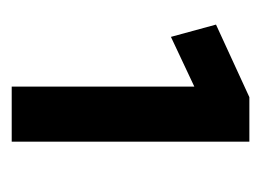

<svg xmlns="http://www.w3.org/2000/svg" viewBox="-79 -812 446 328"><g transform="rotate(90 144.0 -648.0)"><path d="M146 -851H222V-445H128V-757L43 -717L22 -794Z"/></g></svg>

Font: Mukta Mahee SemiBold
Style: Regular
Weight: 600
Designer: Shuchita Grover, Noopur Datye, Girish Dalvi, Yashodeep Gholap
Foundry: Ek Type
Version: Version 2.538;PS 1.000;hotconv 16.6.51;makeotf.lib2.5.65220;